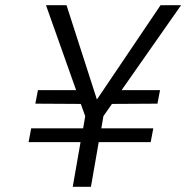

<svg xmlns="http://www.w3.org/2000/svg" viewBox="-20 -719 717 739"><path d="M448 -372H596L586 -320L411 -319L378 -272L370 -225H570L560 -172H360L330 0H260L290 -172H90L100 -225H300L308 -272L291 -319L116 -320L126 -372H273L157 -699H236L353 -336L598 -699H677Z"/></svg>

Font: Fz Poppins Light
Style: Italic
Weight: 300
Italic angle: -10°
Designer: Ninad Kale (Devanagari), Jonny Pinhorn (Latin)
Foundry: Indian Type Foundry
Version: Vit hóa bi Vntype.Com & FontZin.Com